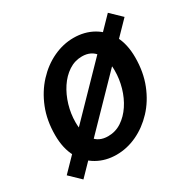

<svg xmlns="http://www.w3.org/2000/svg" viewBox="-138 -648 801 805"><g transform="rotate(-30 263.0 -245.0)"><path d="M217 12Q165 12 123.5 -11.5Q82 -35 58 -79.5Q34 -124 34 -188Q34 -259 57 -316.5Q80 -374 119 -416Q158 -458 206 -480.5Q254 -503 304 -503Q357 -503 398.5 -479.5Q440 -456 464 -411.5Q488 -367 488 -303Q488 -232 465 -174Q442 -116 403 -74.5Q364 -33 316 -10.5Q268 12 217 12ZM225 -73Q261 -73 290.5 -92.5Q320 -112 341.5 -144.5Q363 -177 374.5 -217Q386 -257 386 -298Q386 -354 363 -386Q340 -418 296 -418Q261 -418 231.5 -398.5Q202 -379 180.5 -346.5Q159 -314 147 -273.5Q135 -233 135 -192Q135 -137 157.5 -105Q180 -73 225 -73ZM44 32 -8 -18 482 -522 534 -472Z"/></g></svg>

Font: Source Sans 3 SemiBold
Style: Italic
Weight: 600
Italic angle: -11°
Designer: Paul D. Hunt
Foundry: Adobe
Version: Version 3.046;hotconv 1.0.118;makeotfexe 2.5.65603